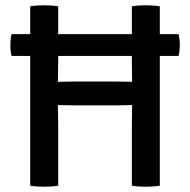

<svg xmlns="http://www.w3.org/2000/svg" viewBox="-20 -707 724 731"><path d="M24 -494Q21.5 -504 20.5 -513.2Q19.5 -522.5 19.5 -535Q19.5 -547 20.5 -556.5Q21.5 -566 24 -577H660Q662.5 -566 663.5 -557.2Q664.5 -548.5 664.5 -535.5Q664.5 -513.5 660 -494ZM257.5 -306Q253 -306 241.2 -306.2Q229.5 -306.5 217.8 -306.8Q206 -307 200.5 -307Q185.5 -307 169.2 -306.5Q153 -306 137.5 -306V-396.5Q153 -396.5 169.2 -396Q185.5 -395.5 200.5 -395.5Q206 -395.5 217.8 -395.8Q229.5 -396 241.2 -396.2Q253 -396.5 257.5 -396.5H426.5Q431.5 -396.5 443 -396.2Q454.5 -396 466.5 -395.8Q478.5 -395.5 483 -395.5Q499 -395.5 515 -396Q531 -396.5 546.5 -396.5V-306Q531 -306 515 -306.5Q499 -307 483 -307Q478.5 -307 466.5 -306.8Q454.5 -306.5 443 -306.2Q431.5 -306 426.5 -306ZM201.5 0Q189.5 2 175 3Q160.5 4 147.5 4Q136.5 4 121.8 3Q107 2 95 0V-683Q107 -685 121.8 -686Q136.5 -687 147.5 -687Q160.5 -687 175 -686Q189.5 -685 201.5 -683V-470Q201.5 -449 201 -432.5Q200.5 -416 200.5 -395.5V-307Q200.5 -287 201 -270.5Q201.5 -254 201.5 -233ZM482 -233Q482 -254 482.5 -270.5Q483 -287 483 -307V-395.5Q483 -416 482.5 -432.5Q482 -449 482 -470V-683Q494 -685 508.2 -686Q522.5 -687 534.5 -687Q547 -687 561.8 -686Q576.5 -685 588.5 -683V0Q576 2 562.2 3Q548.5 4 535.5 4Q523 4 508.5 3Q494 2 482 0Z"/></svg>

Font: Signika Light
Style: Regular
Weight: 400
Version: Version 2.003;gftools[0.9.32]